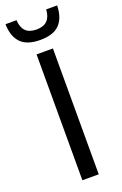

<svg xmlns="http://www.w3.org/2000/svg" viewBox="-173 -871 580 916"><g transform="rotate(-20 117.0 -412.5)"><path d="M159.5 0H76.5V-639H159.5ZM117.5 -697.5Q50 -697.5 18.8 -730.5Q-12.5 -763.5 -13.5 -825H42.5Q44 -788.5 62.5 -769.5Q81 -750.5 117.5 -750.5Q154 -750.5 172.5 -769.5Q191 -788.5 193 -825H248.5Q247.5 -763.5 216.5 -730.5Q185.5 -697.5 117.5 -697.5Z"/></g></svg>

Font: Anek Latin Medium
Style: Regular
Weight: 400
Version: Version 1.003